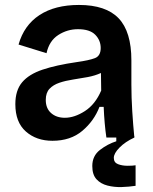

<svg xmlns="http://www.w3.org/2000/svg" viewBox="-20 -556 617 776"><path d="M192 13Q127 13 84.5 -24.5Q42 -62 42 -135Q42 -191 69.5 -223.5Q97 -256 152 -274.5Q207 -293 290 -305Q340 -312 363.5 -321Q387 -330 387 -362Q387 -393 365 -415.5Q343 -438 295 -438Q252 -438 215.5 -414.5Q179 -391 168 -341L55 -376Q77 -454 139.5 -495Q202 -536 299 -536Q408 -536 459.5 -482Q511 -428 511 -312V-214Q511 -163 514.5 -107Q518 -51 523 0H410Q402 -54 399 -124H382Q360 -67 312.5 -27Q265 13 192 13ZM242 -80Q281 -80 323 -107Q365 -134 389 -190L388 -261Q364 -250 334.5 -244.5Q305 -239 275 -234.5Q245 -230 220 -221.5Q195 -213 180 -197Q165 -181 165 -152Q165 -118 186.5 -99Q208 -80 242 -80ZM528 195Q502 199 472 200Q442 201 414.5 194Q387 187 370 168.5Q353 150 353 115Q353 74 384 50Q415 26 450 15V-6H523V0Q486 17 463 40.5Q440 64 440 82Q440 101 457 107.5Q474 114 495.5 114Q517 114 528 112Z"/></svg>

Font: Bricolage Grotesque 12pt SemiBold
Style: Regular
Weight: 600
Designer: Mathieu Triay
Foundry: Atelier Triay
Version: Version 1.001; ttfautohint (v1.8.4.7-5d5b);gftools[0.9.33.de